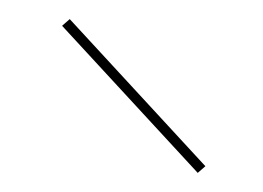

<svg xmlns="http://www.w3.org/2000/svg" viewBox="-20 -698 275 201"><path d="M45 -671 53 -678 195 -524 187 -517Z"/></svg>

Font: Ysabeau Hairline
Style: Regular
Weight: 100
Designer: Christian Thalmann (Catharsis Fonts)
Version: Version 0.003